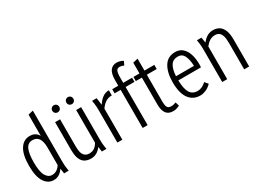

<svg xmlns="http://www.w3.org/2000/svg" viewBox="-36 -1364 2695 2006"><g transform="rotate(-30 1311.0 -361.5)"><path d="M42 -250Q42 -383 85 -450.5Q128 -518 202 -518Q273 -518 305 -461V-717L365 -731V-122Q365 -97 366 -79Q367 -61 370 -39L376 0H320L311 -62Q292 -32 263 -12Q234 8 194 8Q126 8 84 -55.5Q42 -119 42 -250ZM103 -255Q103 -143 131.5 -95Q160 -47 203 -47Q238 -47 263 -64Q288 -81 305 -109V-320Q305 -466 206 -466Q151 -466 127 -414Q103 -362 103 -255Z M506 -175V-510H566V-180Q566 -105 590 -76Q614 -47 651 -47Q691 -47 716.5 -65Q742 -83 760 -116V-510H820V-122Q820 -97 821 -79Q822 -61 825 -39L831 0H776L767 -61Q746 -29 714 -10.5Q682 8 643 8Q604 8 573 -8Q542 -24 524 -64Q506 -104 506 -175ZM540 -627Q540 -646 552.5 -658Q565 -670 582 -670Q600 -670 612 -658Q624 -646 624 -627Q624 -609 612 -597Q600 -585 582 -585Q565 -585 552.5 -597Q540 -609 540 -627ZM710 -627Q710 -646 722.5 -658Q735 -670 752 -670Q770 -670 782 -658Q794 -646 794 -627Q794 -609 782 -597Q770 -585 752 -585Q735 -585 722.5 -597Q710 -609 710 -627Z M952 -510H1007L1019 -424Q1048 -469 1082 -493.5Q1116 -518 1159 -518V-456Q1116 -456 1084 -436Q1052 -416 1023 -375V0H963V-388Q963 -413 962 -431Q961 -449 958 -471Z M1195 -460V-510H1268V-575Q1268 -656 1295.5 -692Q1323 -728 1372 -728Q1389 -728 1412 -722Q1435 -716 1449 -705L1427 -660Q1413 -668 1400.5 -671Q1388 -674 1377 -674Q1350 -674 1339 -652Q1328 -630 1328 -572V-510H1435V-460H1328V0H1268V-460Z M1451 -460V-510H1524V-640L1584 -654V-510H1703V-460H1584V-138Q1584 -89 1595.5 -68Q1607 -47 1641 -47Q1659 -47 1671 -50Q1683 -53 1699 -59L1713 -13Q1694 -3 1675.5 2.5Q1657 8 1635 8Q1576 8 1550 -29.5Q1524 -67 1524 -135V-460Z M1778 -255Q1778 -374 1822.5 -446Q1867 -518 1958 -518Q2009 -518 2044 -487.5Q2079 -457 2096.5 -403.5Q2114 -350 2114 -280Q2114 -270 2113.5 -261Q2113 -252 2112 -244H1839Q1841 -142 1870 -94.5Q1899 -47 1961 -47Q2014 -47 2064 -94L2097 -55Q2064 -21 2028 -6.5Q1992 8 1962 8Q1875 8 1826.5 -58.5Q1778 -125 1778 -255ZM1958 -463Q1898 -463 1871 -418Q1844 -373 1840 -294H2057Q2054 -374 2031 -418.5Q2008 -463 1958 -463Z M2217 -510H2272L2282 -445Q2310 -480 2341.5 -499Q2373 -518 2416 -518Q2454 -518 2485 -500Q2516 -482 2534.5 -440Q2553 -398 2553 -325V0H2493V-320Q2493 -376 2482 -407Q2471 -438 2451.5 -450.5Q2432 -463 2408 -463Q2370 -463 2342 -445.5Q2314 -428 2288 -395V0H2228V-388Q2228 -413 2227 -431Q2226 -449 2223 -471Z"/></g></svg>

Font: Radio Canada Condensed Light
Style: Regular
Weight: 300
Width: 3
Designer: Charles Daoud, Etienne Aubert Bonn, Alexandre Saumier Demers, Jacques Le Bailly
Foundry: Radio-Canada
Version: Version 2.104; ttfautohint (v1.8.4.7-5d5b);gftools[0.9.28.de